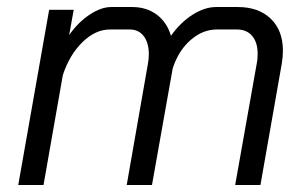

<svg xmlns="http://www.w3.org/2000/svg" viewBox="-20 -527 876 547"><path d="M786 -383Q786 -365 783 -347L722 0H650L712 -349Q714 -358 714 -374Q714 -406 698.5 -424.5Q683 -443 655 -443H598Q557 -443 522.5 -412.5Q488 -382 472 -332L413 0H341L401 -343Q404 -358 404 -372Q404 -405 389.5 -424Q375 -443 350 -443H293Q252 -443 215 -407Q178 -371 159 -313L104 0H32L120 -499H190L177 -427Q202 -463 235 -485Q268 -507 297 -507H356Q398 -507 427 -485Q456 -463 467 -425Q494 -463 528.5 -485Q563 -507 596 -507H657Q717 -507 751.5 -473.5Q786 -440 786 -383Z"/></svg>

Font: Bai Jamjuree
Style: Italic
Weight: 400
Italic angle: -10°
Version: Version 1.000; ttfautohint (v1.6)